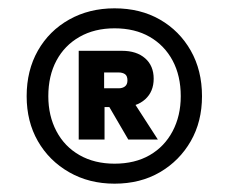

<svg xmlns="http://www.w3.org/2000/svg" viewBox="-20 -732 550 461"><path d="M255 -291Q194 -291 146 -318.5Q98 -346 71 -393Q44 -440 44 -501Q44 -563 71 -610.5Q98 -658 146 -685Q194 -712 255 -712Q317 -712 364 -685Q411 -658 438 -610.5Q465 -563 465 -501Q465 -440 438 -393Q411 -346 364 -318.5Q317 -291 255 -291ZM288 -397 232 -493H297L359 -397ZM255 -339Q304 -339 339.5 -359.5Q375 -380 394.5 -417Q414 -454 414 -501Q414 -550 394.5 -586.5Q375 -623 339.5 -643.5Q304 -664 255 -664Q207 -664 171 -643.5Q135 -623 115.5 -586.5Q96 -550 96 -501Q96 -454 115.5 -417Q135 -380 171 -359.5Q207 -339 255 -339ZM169 -397V-610H273Q308 -610 328.5 -592Q349 -574 349 -543Q349 -512 328.5 -493.5Q308 -475 273 -475H231V-397ZM230 -520H265Q274 -520 280 -524.5Q286 -529 286 -539Q286 -550 280 -554Q274 -558 265 -558H230Z"/></svg>

Font: DM Sans 17pt
Style: Bold
Weight: 700
Version: Version 4.004;gftools[0.9.30]